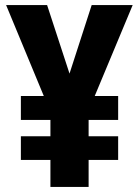

<svg xmlns="http://www.w3.org/2000/svg" viewBox="-20 -734 547 754"><path d="M253 -445 165 -714H4L152 -357H62V-263H178V-199H62V-106H178V0H328V-106H444V-199H328V-263H444V-357H352L501 -714H340Z"/></svg>

Font: Noto Sans Sinhala UI Condensed ExtraBold
Style: Regular
Weight: 800
Width: 3
Designer: Jelle Bosma - Monotype Design Team
Foundry: Monotype Imaging Inc.
Version: Version 2.006